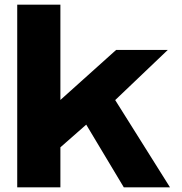

<svg xmlns="http://www.w3.org/2000/svg" viewBox="-20 -805 784 825"><path d="M54 0V-785H239.5V-375.5L479 -590.5H701L475 -375L710.5 0H512L350.5 -269.5L239.5 -172V0Z"/></svg>

Font: Anybody ExtraExpanded Regular
Style: Bold
Weight: 700
Width: 8
Designer: Tyler Finck
Foundry: Etcetera Type Company
Version: Version 1.010; ttfautohint (v1.8.3) -l 8 -r 50 -G 200 -x 14 